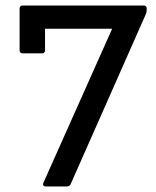

<svg xmlns="http://www.w3.org/2000/svg" viewBox="-20 -675 564 695"><path d="M145 0H222C228 0 234 -3 236 -9L508 -624C510 -629 511 -633 511 -639V-645C511 -651 507 -655 501 -655H61C55 -655 51 -651 51 -644V-492C51 -486 55 -482 61 -482H133C139 -482 143 -486 143 -492V-571H386L137 -13C134 -5 138 0 145 0Z"/></svg>

Font: Sofia Sans Cond SemiBold
Style: Regular
Weight: 600
Width: 3
Designer: Botio Nikoltchev, Ani Petrova
Foundry: lettersoup
Version: Version 4.100